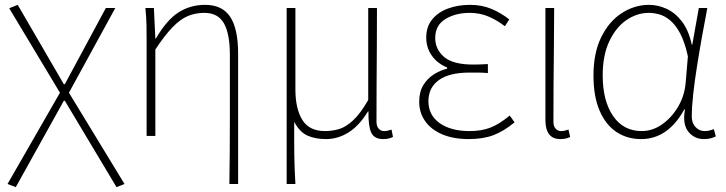

<svg xmlns="http://www.w3.org/2000/svg" viewBox="-20 -560 2993 791"><path d="M45 211 11 198 227 -178 18 -526 53 -540 243 -213H247L416 -527H455L264 -178L493 198L460 211L247 -145H243Z M925 198Q926 132 926.5 65Q927 -2 927 -68.5Q927 -135 927 -201.5Q927 -268 927 -334Q927 -421 902.5 -464Q878 -507 822 -507Q785 -507 754 -494Q723 -481 691 -448Q659 -415 620 -356V0H584V-396Q584 -428 583.5 -457.5Q583 -487 579 -527H614L620 -401H622Q667 -478 715.5 -509Q764 -540 825 -540Q896 -540 928.5 -490.5Q961 -441 961 -339V198Z M1161 198V-527H1197V-192Q1197 -112 1225.5 -66Q1254 -20 1319 -20Q1348 -20 1376 -28Q1404 -36 1434 -63.5Q1464 -91 1497 -148V-527H1533Q1533 -448 1532.5 -370.5Q1532 -293 1531.5 -215.5Q1531 -138 1531 -59Q1531 -40 1540 -30Q1549 -20 1562 -20Q1570 -20 1576.5 -21.5Q1583 -23 1593 -26L1599 4Q1592 8 1582 10.5Q1572 13 1559 13Q1522 13 1509.5 -13.5Q1497 -40 1498 -101H1496Q1460 -42 1416 -14.5Q1372 13 1323 13Q1280 13 1247.5 -1Q1215 -15 1192 -58Q1192 -12 1192 21.5Q1192 55 1192.5 82.5Q1193 110 1194 137Q1195 164 1197 198Z M1911 13Q1848 13 1802 -6.5Q1756 -26 1731.5 -61Q1707 -96 1707 -141Q1707 -181 1723.5 -208.5Q1740 -236 1766.5 -253Q1793 -270 1822 -277V-282Q1781 -299 1758.5 -331.5Q1736 -364 1736 -405Q1736 -450 1760.5 -480Q1785 -510 1826 -525Q1867 -540 1917 -540Q1965 -540 2004.5 -523.5Q2044 -507 2078 -480L2060 -452Q2026 -478 1991 -492.5Q1956 -507 1915 -507Q1857 -507 1815 -481.5Q1773 -456 1773 -403Q1773 -357 1809.5 -325.5Q1846 -294 1930 -294Q1945 -294 1957.5 -294.5Q1970 -295 1990 -296V-259Q1967 -261 1950 -261Q1933 -261 1914 -261Q1831 -261 1788 -230Q1745 -199 1745 -143Q1745 -86 1791 -53Q1837 -20 1915 -20Q1964 -20 2001 -34.5Q2038 -49 2080 -84L2100 -56Q2055 -19 2012.5 -3Q1970 13 1911 13Z M2288 13Q2269 13 2255.5 5Q2242 -3 2234.5 -20.5Q2227 -38 2227 -66V-527H2263Q2263 -448 2262 -370.5Q2261 -293 2260.5 -215.5Q2260 -138 2260 -59Q2260 -40 2269 -30Q2278 -20 2291 -20Q2299 -20 2305.5 -21.5Q2312 -23 2322 -26L2329 4Q2322 8 2312 10.5Q2302 13 2288 13Z M2621 13Q2564 13 2520 -16Q2476 -45 2450.5 -103.5Q2425 -162 2425 -249Q2425 -342 2457 -407Q2489 -472 2541.5 -506Q2594 -540 2654 -540Q2690 -540 2725.5 -524Q2761 -508 2789 -472Q2817 -436 2830 -376H2832L2859 -527H2894Q2883 -470 2872 -408.5Q2861 -347 2851.5 -287Q2842 -227 2836 -173.5Q2830 -120 2830 -79Q2830 -53 2845.5 -36.5Q2861 -20 2883 -20Q2893 -20 2903.5 -22.5Q2914 -25 2921 -28L2929 2Q2921 6 2909 9.5Q2897 13 2880 13Q2840 13 2815.5 -18Q2791 -49 2802 -109H2799Q2732 13 2621 13ZM2624 -20Q2668 -20 2707.5 -47.5Q2747 -75 2774 -121Q2801 -167 2805 -222L2814 -328Q2801 -387 2782 -422.5Q2763 -458 2740.5 -476.5Q2718 -495 2695.5 -501Q2673 -507 2653 -507Q2604 -507 2560.5 -477Q2517 -447 2490 -389.5Q2463 -332 2463 -249Q2463 -145 2505.5 -82.5Q2548 -20 2624 -20Z"/></svg>

Font: Noto Sans TC Thin
Style: Regular
Weight: 100
Designer: Ryoko NISHIZUKA 西塚涼子 (kana, bopomofo & ideographs); Paul D. Hunt (Latin, Greek & Cyrillic); Sandoll Communications 산돌커뮤니
Foundry: Adobe
Version: Version 2.004-H2;hotconv 1.0.118;makeotfexe 2.5.65603